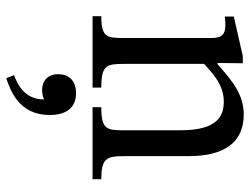

<svg xmlns="http://www.w3.org/2000/svg" viewBox="-113 -412 802 616"><g transform="rotate(90 288.0 -104.0)"><path d="M481 -307C481 -422 438 -485 347 -485C284 -485 240 -449 186 -401H182L183 -482H160L33 -453V-424C33 -424 43 -426 60 -426C87 -426 102 -418 102 -382V-101C102 -45 99 -28 32 -28V0H261V-28C189 -28 185 -45 185 -101V-358C215 -385 252 -421 306 -421C351 -421 398 -402 398 -282V-101C398 -45 395 -28 324 -28V0H555V-28C488 -28 481 -45 481 -101ZM231 277C272 263 349 235 349 138C349 86 327 53 279 53C237 53 218 78 218 110C218 143 239 162 268 162C278 162 288 160 299 156C299 214 257 239 221 252Z"/></g></svg>

Font: STIX Two Math
Style: Regular
Weight: 400
Designer: Ross Mills, John Hudson & Paul Hanslow, Tiro Typeworks Ltd; with portions MicroPress Inc., with additions and correction
Foundry: Tiro Typeworks Ltd
Version: Version 2.02 b142